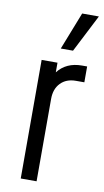

<svg xmlns="http://www.w3.org/2000/svg" viewBox="-89 -823 468 865"><g transform="rotate(10 145.5 -390.0)"><path d="M71 0V-542.5H143.5V-498.5Q183 -549 254.5 -549H278V-476.5H239.5Q195.5 -476.5 169.5 -449.5Q143.5 -422.5 143.5 -377V0ZM147 -608 214.5 -780H291L203 -608Z"/></g></svg>

Font: Mohave
Style: Regular
Weight: 400
Designer: Gumpita Rahayu
Foundry: Tokotype
Version: Version 2.003; ttfautohint (v1.8.3)